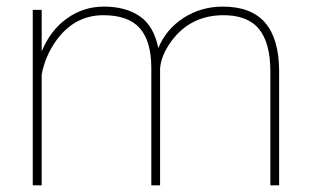

<svg xmlns="http://www.w3.org/2000/svg" viewBox="-20 -558 936 578"><path d="M461.9 0H435.5V-355Q435.1 -434.6 400.6 -473.4Q366.2 -512.2 291 -512.2Q204.1 -512.2 148.9 -435.5Q116.2 -389.6 105.5 -334V0H78.6V-528.3H105.5V-403.3Q132.3 -467.8 182.1 -502.9Q231.9 -538.1 292.5 -538.1Q358.9 -538.1 401.1 -508.8Q443.4 -479.5 456.5 -413.1Q480 -470.2 532.7 -504.2Q585.4 -538.1 650.9 -538.1Q736.3 -538.1 778.1 -489.7Q819.8 -441.4 820.3 -344.7V0H793.9V-342.8Q793.9 -429.7 759 -471.4Q724.1 -513.2 649.4 -512.2Q553.2 -510.7 497.1 -435.5Q464.8 -392.1 461.9 -351.6Z"/></svg>

Font: TypoPRO Roboto
Style: Regular
Weight: 250
Designer: Google
Version: Version 2.136; 2016